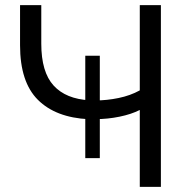

<svg xmlns="http://www.w3.org/2000/svg" viewBox="-20 -725 732 745"><path d="M522.4 0V-298.3Q489.6 -281.6 443.6 -272.2Q397.6 -262.8 352.1 -262.8L367.3 -276.1V-111.3H310.9V-276.1L323.8 -262.4Q195.9 -268.9 126.9 -337.8Q57.8 -406.7 57.8 -549.5V-705H140.2V-555.5Q140.2 -445.4 188 -393.1Q235.7 -340.8 328.1 -335.8L310.9 -325.3V-508.8H367.3V-325.3L349.7 -335.3Q394.8 -335.3 440.1 -344.7Q485.5 -354 522.4 -374.3V-705H604.3V0Z"/></svg>

Font: Mulish ExtraLight
Style: Regular
Weight: 200
Designer: Vernon Adams
Foundry: Vernon Adams
Version: Version 3.603